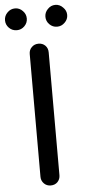

<svg xmlns="http://www.w3.org/2000/svg" viewBox="-84 -1020 471 1054"><g transform="rotate(-5 151.5 -492.5)"><path d="M152.3 0Q129.9 0 115.2 -14.6Q99.6 -30.3 99.6 -51.8Q99.6 -277.3 99.6 -728.5Q99.6 -752 115.2 -766.6Q129.9 -781.2 152.3 -781.2Q174.8 -781.2 189.5 -766.6Q204.1 -752 204.1 -728.5Q204.1 -502.9 204.1 -51.8Q204.1 -30.3 189.5 -14.6Q174.8 0 152.3 0ZM41 -865.2Q15.6 -865.2 -2 -882.8Q-19.5 -900.4 -19.5 -924.8Q-19.5 -949.2 -2 -966.8Q15.6 -985.4 41 -985.4Q65.4 -985.4 83 -966.8Q100.6 -949.2 100.6 -924.8Q100.6 -900.4 83 -882.8Q65.4 -865.2 41 -865.2ZM262.7 -865.2Q238.3 -865.2 220.7 -882.8Q203.1 -900.4 203.1 -924.8Q203.1 -949.2 220.7 -966.8Q238.3 -985.4 262.7 -985.4Q287.1 -985.4 304.7 -966.8Q323.2 -949.2 323.2 -924.8Q323.2 -900.4 304.7 -882.8Q287.1 -865.2 262.7 -865.2Z"/></g></svg>

Font: Abed
Style: Bold
Weight: 700
Designer: Johan Aakerlund
Version: Version 3.105